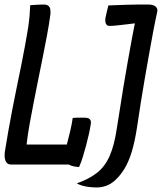

<svg xmlns="http://www.w3.org/2000/svg" viewBox="-37 -724 712 845"><path d="M11 0Q2 0 -4 -4.5Q-10 -9 -13 -17Q-16 -25 -16.5 -34.5Q-17 -44 -16 -54Q-9 -99 -0.5 -146.5Q8 -194 17.5 -243.5Q27 -293 37 -341.5Q47 -390 56.5 -436.5Q66 -483 73.5 -525Q81 -567 87 -603Q91 -631 93 -653.5Q95 -676 96 -701Q106 -702 115.5 -702.5Q125 -703 134.5 -703.5Q144 -704 156 -704Q168 -704 175 -699Q182 -694 184 -685Q186 -676 185 -662Q179 -617 170 -569Q161 -521 151 -471.5Q141 -422 131 -372.5Q121 -323 111.5 -274.5Q102 -226 93.5 -179Q85 -132 80 -88H269Q280 -88 288.5 -82Q297 -76 302 -65Q307 -54 308.5 -37.5Q310 -21 307 0ZM283 -205Q291 -206 300.5 -206Q310 -206 320 -206Q330 -206 337 -206Q346 -206 352 -203.5Q358 -201 361 -195.5Q364 -190 363 -181Q360 -160 354.5 -135Q349 -110 342 -84Q335 -58 327.5 -33.5Q320 -9 311 11Q288 10 272.5 3.5Q257 -3 251 -14.5Q245 -26 247 -43Q250 -61 257 -87.5Q264 -114 271.5 -145Q279 -176 283 -205ZM301 83Q355 64 390 36.5Q425 9 445.5 -37.5Q466 -84 477 -158Q484 -199 491 -246Q498 -293 506.5 -343.5Q515 -394 524 -445.5Q533 -497 542.5 -548.5Q552 -600 562 -647L571 -609L542 -636L581 -624Q561 -622 541.5 -619.5Q522 -617 504.5 -615Q487 -613 472 -611.5Q457 -610 445 -610Q434 -610 429.5 -619Q425 -628 427 -645Q430 -660 433.5 -674Q437 -688 440 -700Q456 -701 476 -701.5Q496 -702 519.5 -703Q543 -704 568 -704Q593 -704 618 -704Q631 -704 640 -700Q649 -696 653 -689Q657 -682 655 -672Q645 -627 636 -578.5Q627 -530 618 -479.5Q609 -429 600 -377Q591 -325 582.5 -271.5Q574 -218 566 -163Q556 -99 542.5 -55Q529 -11 510.5 19Q492 49 469 70Q450 87 429.5 94Q409 101 389 101Q372 101 355.5 99Q339 97 325 93Q311 89 301 83Z"/></svg>

Font: Rec Mono Semicasual
Style: Italic
Weight: 400
Italic angle: -10°
Version: Version 1.085; ttfautohint (v1.8.4.7-5d5b)